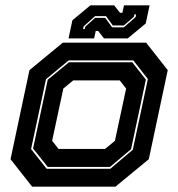

<svg xmlns="http://www.w3.org/2000/svg" viewBox="-20 -700 668 720"><path d="M100.5 0 19.5 -103 90.5 -437 215.5 -540H528L609 -437L538 -103L413 0ZM155 -67H393.5L478 -138.5L534.5 -403.5L480 -473.5H237.5L152.5 -403L96.5 -141ZM159 -74 104 -143 159 -401 238.5 -466.5H476L527 -401.5L471.5 -140.5L392.5 -74ZM199.5 -141.5H374L411 -172L453 -368L429 -398.5H254.5L217.5 -368L175.5 -172ZM237 -556 251.5 -624 319 -680H408L430 -652H439L445 -680H541L526.5 -612L459 -556H370L348 -584H339L333 -556ZM291.5 -591H298L300 -600L336.5 -633H374.5L400.5 -597.5H444.5L488.5 -636L490.5 -646H484L482 -637L444.5 -604.5H403L377.5 -639.5H336.5L293.5 -601Z"/></svg>

Font: Tourney Thin ExtraBold
Style: Italic
Weight: 800
Italic angle: -12°
Version: Version 1.015